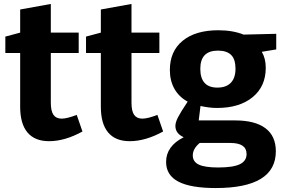

<svg xmlns="http://www.w3.org/2000/svg" viewBox="-20 -701 1430 971"><path d="M397 -36Q308 13 228 13Q156 13 119 -31Q82 -75 82 -161V-433H7V-516L82 -536V-653L237 -681V-536H378V-433H237V-182Q237 -139 250.5 -120Q264 -101 292 -101Q319 -101 368 -120Z M805 -36Q716 13 636 13Q564 13 527 -31Q490 -75 490 -161V-433H415V-516L490 -536V-653L645 -681V-536H786V-433H645V-182Q645 -139 658.5 -120Q672 -101 700 -101Q727 -101 776 -120Z M1377 -451 1304 -439Q1324 -405 1324 -358Q1324 -264 1257.5 -209.5Q1191 -155 1077 -155Q1039 -155 994 -165L985 -92H1169Q1270 -92 1322.5 -52.5Q1375 -13 1375 64Q1375 250 1071 250Q944 250 882 217.5Q820 185 820 118Q820 38 909 -7Q867 -26 867 -64Q867 -82 880 -107.5Q893 -133 929 -187Q885 -211 862 -252Q839 -293 839 -347Q839 -442 904 -495Q969 -548 1084 -548Q1157 -548 1212 -526L1377 -530ZM1171 -354Q1171 -401 1149 -423Q1127 -445 1082 -445Q993 -445 993 -353Q993 -306 1014.5 -282Q1036 -258 1079 -258Q1124 -258 1147.5 -282.5Q1171 -307 1171 -354ZM1145 22H990Q955 51 955 85Q955 117 985.5 131.5Q1016 146 1083 146Q1159 146 1193 129.5Q1227 113 1227 78Q1227 22 1145 22Z"/></svg>

Font: Bitter Pro OGT
Style: Bold
Weight: 700
Designer: Sol Matas, and Bitter project Authors
Foundry: Sol Matas
Version: Version 2.110